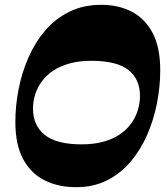

<svg xmlns="http://www.w3.org/2000/svg" viewBox="-20 -764 695 798"><path d="M296.7 14Q221.5 14 164.4 -15Q107.3 -44 75.5 -103.9Q43.8 -163.8 43.8 -257.3Q43.8 -324.3 57.3 -393.4Q70.8 -462.5 98.3 -525.2Q125.8 -588 168.1 -637.4Q210.5 -686.7 268.7 -715.4Q327 -744 401.2 -744Q472 -744 527.3 -715.5Q582.5 -687 614.2 -627.2Q646 -567.5 646 -472Q646 -404 632.4 -334.8Q618.7 -265.5 591.4 -202.9Q564 -140.3 522.2 -91.3Q480.5 -42.3 424.2 -14.1Q368 14 296.7 14ZM319 -164Q371 -164 410.9 -175.4Q450.8 -186.7 479.4 -206.5Q508 -226.2 526.1 -251.9Q544.3 -277.5 553 -306.6Q561.8 -335.8 561.8 -365.3Q561.8 -435.3 513.5 -473.3Q465.3 -511.3 359.3 -511.3Q308.8 -511.3 269.6 -500.4Q230.5 -489.5 201.7 -470.6Q173 -451.8 154.4 -426.5Q135.7 -401.3 126.5 -372.3Q117.2 -343.2 117.2 -312.2Q117.2 -242.7 166 -203.4Q214.7 -164 319 -164Z"/></svg>

Font: Savate ExtraLight
Style: Italic
Weight: 200
Italic angle: -11°
Designer: Max Esnée
Foundry: Plomb Type
Version: Version 2.000